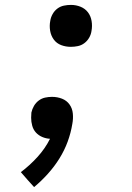

<svg xmlns="http://www.w3.org/2000/svg" viewBox="-20 -558 540 783"><path d="M269 -367Q248 -367 229.5 -374Q211 -381 199.5 -396.5Q188 -412 184.5 -432.5Q181 -453 185 -473Q187 -487 194.5 -500.5Q202 -514 214 -523Q226 -532 240.5 -535Q255 -538 269 -538Q290 -538 308.5 -530.5Q327 -523 338.5 -508Q350 -493 353.5 -472.5Q357 -452 353 -431Q351 -417 343.5 -404Q336 -391 324 -382Q312 -373 297.5 -370Q283 -367 269 -367ZM119 205 92 175 65 144Q101 117 132.5 82.5Q164 48 184 8Q167 7 152 0.5Q137 -6 126.5 -17.5Q116 -29 111.5 -45Q107 -61 107 -78Q107 -83 107.5 -88.5Q108 -94 108 -99Q111 -113 118.5 -126Q126 -139 138 -148Q150 -157 164 -160Q178 -163 192 -163Q214 -163 233 -155.5Q252 -148 263.5 -132Q275 -116 277 -95Q279 -74 275 -53Q269 -16 256 19.5Q243 55 222.5 88Q202 121 175.5 150.5Q149 180 119 205Z"/></svg>

Font: iosevka_custom_sans_ss08 Md
Style: Italic
Weight: 500
Italic angle: -10°
Designer: Belleve Invis
Foundry: Belleve Invis
Version: Version 10.3.0; ttfautohint (v1.8.3)